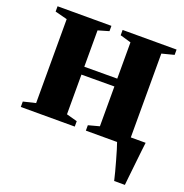

<svg xmlns="http://www.w3.org/2000/svg" viewBox="-125 -625 882 918"><g transform="rotate(20 316.0 -166.0)"><path d="M553.5 180Q549.5 162 542.8 136.5Q536 111 528.5 84.2Q521 57.5 514 34.2Q507 11 502 -2.5L481.5 -43H632.5Q630 -24.5 627.5 -1.2Q625 22 622.2 47.2Q619.5 72.5 616.8 97Q614 121.5 611.8 143Q609.5 164.5 608 180ZM13 0V-27.5L75.5 -42.5V-469.5L13.5 -485.5V-512.5H287.5V-485.5L232.5 -469.5V-284.5L400 -285V-469.5L344.5 -485.5V-512.5H619V-485.5L557 -469.5V-42.5L619.5 -27.5V0H344V-27.5L400 -42.5V-245L232.5 -244.5V-42.5L287.5 -27.5V0Z"/></g></svg>

Font: Merriweather 120pt ExtraBold
Style: Regular
Weight: 800
Version: Version 2.100